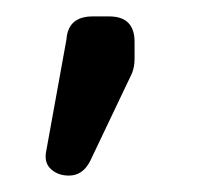

<svg xmlns="http://www.w3.org/2000/svg" viewBox="-20 -105 261 234"><path d="M64 109Q51 109 42.5 101.5Q34 94 36 81L61 -57Q63 -85 93 -85H113Q144 -85 144 -54V-33Q144 -24 141 -16L90 91Q81 109 64 109Z"/></svg>

Font: Jura Medium
Style: Regular
Weight: 500
Designer: Daniel Johnson, Alexei Vanyashin
Foundry: Daniel Johnson
Version: Version 5.103